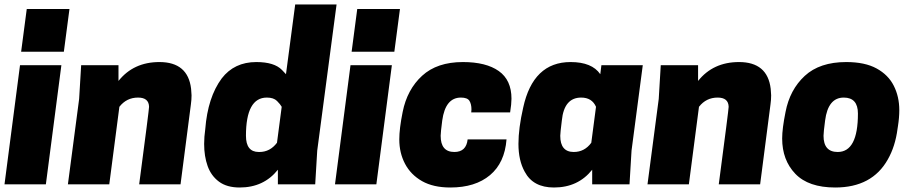

<svg xmlns="http://www.w3.org/2000/svg" viewBox="-21 -820 4054 854"><path d="M183 0H-1L68 -530H252ZM263 -590H73L98 -780H288Z M782 0H598Q642 -333 642 -345Q641 -386 593 -386Q542 -386 510 -345L465 0H281L331 -380L340 -530H506V-460Q573 -544 688 -544Q815 -544 829 -425L831 -396Q831 -376 828 -355Z M1045 14Q988 14 953 -12Q918 -38 902.5 -81.5Q887 -125 887 -180Q887 -211 892 -246Q903 -387 965 -471Q1021 -544 1119 -544Q1199 -544 1233 -509L1251 -490L1292 -800H1476L1390 -150L1381 0H1215V-65Q1152 14 1045 14ZM1133 -144Q1180 -144 1211 -185L1232 -345Q1226 -356 1211 -371Q1196 -386 1166 -386Q1073 -386 1073 -216Q1073 -144 1130 -144Z M1653 0H1469L1538 -530H1722ZM1733 -590H1543L1568 -780H1758Z M1982 14Q1906 14 1856 -14.5Q1806 -43 1780.5 -91.5Q1755 -140 1755 -200Q1755 -248 1770 -322Q1790 -422 1856.5 -483Q1923 -544 2038 -544Q2141 -544 2197.5 -504Q2254 -464 2254 -381Q2254 -358 2248 -320H2075L2076 -333Q2076 -357 2067 -371.5Q2058 -386 2029 -386Q1960 -386 1946 -284Q1939 -230 1939 -216Q1939 -144 2000 -144Q2053 -144 2059 -200H2232Q2224 -96 2158.5 -41Q2093 14 1982 14Z M2838 -530H2654ZM2443 14Q2350 14 2313 -56Q2285 -106 2285 -180Q2285 -249 2306 -341Q2350 -544 2517 -544Q2612 -544 2649 -490L2654 -530H2838L2788 -150L2779 0H2613V-65Q2550 14 2443 14ZM2531 -144Q2579 -144 2609 -185L2630 -345Q2612 -386 2564 -386Q2488 -386 2478 -284Q2471 -228 2471 -216Q2471 -144 2531 -144Z M3360 0H3176Q3220 -333 3220 -345Q3219 -386 3171 -386Q3120 -386 3088 -345L3043 0H2859L2909 -380L2918 -530H3084V-460Q3151 -544 3266 -544Q3393 -544 3407 -425L3409 -396Q3409 -376 3406 -355Z M3694 14Q3575 14 3516.5 -47Q3458 -108 3458 -204Q3458 -248 3473 -322Q3492 -421 3558.5 -482.5Q3625 -544 3743 -544Q3826 -544 3878 -515.5Q3930 -487 3954.5 -438.5Q3979 -390 3979 -330Q3979 -297 3973 -259L3971 -246Q3961 -169 3928 -111Q3858 14 3694 14ZM3705 -144Q3795 -144 3795 -315Q3795 -386 3732 -386Q3662 -386 3649 -284Q3642 -231 3642 -216Q3642 -144 3705 -144Z"/></svg>

Font: Tanohe Sans ExtraBold
Style: Italic
Weight: 800
Designer: Village Type and Design LLC & Cristiano Sobral
Foundry: Cooper Hewitt Smithsonian Design Museum
Version: Version 1.00;September 29, 2021;FontCreator 13.0.0.2655 64-b